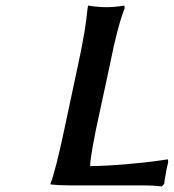

<svg xmlns="http://www.w3.org/2000/svg" viewBox="-20 -671 629 695"><path d="M378.9 -441.9 327.1 -201.2 322.8 -178.7Q318.4 -155.8 315.2 -138.7Q312 -121.6 309.1 -100.3Q306.2 -79.1 306.2 -69.8Q364.7 -70.3 435.3 -76.4Q505.9 -82.5 546.9 -88.4L587.9 -94.2L588.9 -84Q588.4 -82 587.2 -77.4Q585.9 -72.8 585.9 -71.8Q585.4 -68.4 583.3 -59.6Q581.1 -50.8 581.1 -46.9Q575.2 -18.1 574.2 -4.9L564.9 3.9Q537.1 0 498 0H229Q210 0 193.1 -1Q176.3 -2 168.9 -2.9L162.1 -3.9Q182.1 -56.6 212.9 -203.1Q262.2 -435.1 264.2 -443.8Q290.5 -565.9 296.9 -640.1Q296.9 -640.6 297.9 -645.5Q298.8 -650.4 298.8 -650.9Q335 -645 363.8 -645Q394.5 -645 430.2 -650.9L431.2 -641.1Q404.8 -573.2 378.9 -441.9Z"/></svg>

Font: Linear Smooth
Style: Bold Italic
Weight: 700
Designer: Philipp H. Poll, Flanker
Foundry: Philipp H. Poll, reworked by Flanker
Version: Version 1.061 | FøM Fix